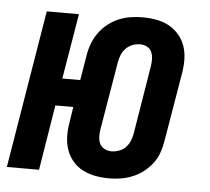

<svg xmlns="http://www.w3.org/2000/svg" viewBox="-45 -575 689 630"><g transform="rotate(5 299.5 -260.0)"><path d="M336 8Q313 8 291 4Q269 0 249.5 -10Q230 -20 216 -36.5Q202 -53 195 -73.5Q188 -94 187.5 -117Q187 -140 191 -163L199 -215H140L105 0H-1L85 -520H191L155 -305H214L228 -389Q231 -408 238.5 -427.5Q246 -447 258 -463.5Q270 -480 286.5 -493Q303 -506 322 -514Q341 -522 361 -525Q381 -528 400 -528Q423 -528 445.5 -524Q468 -520 486.5 -510Q505 -500 519.5 -483.5Q534 -467 541 -446.5Q548 -426 548.5 -403Q549 -380 545 -357L507 -131Q504 -112 497.5 -92.5Q491 -73 478.5 -56.5Q466 -40 449.5 -27Q433 -14 413.5 -6Q394 2 374.5 5Q355 8 336 8ZM336 -81Q348 -81 361 -85.5Q374 -90 383 -99.5Q392 -109 397 -121Q402 -133 404 -145L441 -371Q443 -384 442.5 -396Q442 -408 437.5 -418Q433 -428 422.5 -433.5Q412 -439 400 -439Q387 -439 375 -434.5Q363 -430 353.5 -420.5Q344 -411 339 -399Q334 -387 332 -375L294 -149Q292 -136 292.5 -124Q293 -112 298 -102Q303 -92 313.5 -86.5Q324 -81 336 -81Z"/></g></svg>

Font: Iosevka Extended
Style: Bold Italic
Weight: 700
Width: 7
Italic angle: -9°
Monospace: yes
Designer: Belleve Invis
Foundry: Belleve Invis
Version: Version 32.5.0; ttfautohint (v1.8.4)